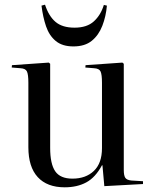

<svg xmlns="http://www.w3.org/2000/svg" viewBox="-20 -785 659 819"><path d="M256 14Q181 14 141 -29.5Q101 -73 101 -157V-432Q101 -467 95 -480Q89 -493 67 -494L30 -497L31 -507L188 -518L194 -513V-154Q194 -86 215.5 -54.5Q237 -23 289 -23Q346 -23 380.5 -56Q415 -89 415 -153V-432Q415 -467 409 -480Q403 -493 381 -494L344 -497L345 -507L502 -518L508 -513V-60Q508 -36 514.5 -26.5Q521 -17 540 -15L590 -12V0L425 9L417 -80H415Q387 -28 348 -7Q309 14 256 14ZM293 -587Q246 -587 218 -610Q190 -633 176.5 -672.5Q163 -712 157 -761L172 -765Q188 -716 217 -691.5Q246 -667 298 -667Q351 -667 380.5 -694Q410 -721 423 -764L436 -761Q432 -715 416.5 -675Q401 -635 371.5 -611Q342 -587 293 -587Z"/></svg>

Font: Display Regular
Style: Regular
Weight: 400
Designer: Latin by Veronika Burian and Jose Scaglione. Greek by Irene Vlachou. Cyrillic by Vera Evstafieva.
Foundry: TypeTogether
Version: Version 3.002